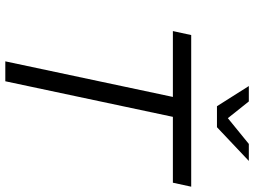

<svg xmlns="http://www.w3.org/2000/svg" viewBox="-137 -820 957 723"><g transform="rotate(90 341.5 -458.5)"><path d="M211 0 345 -631H97L112 -700H683L668 -631H420L286 0ZM380 -797 304 -917H362L425 -838L522 -917H586L459 -797Z"/></g></svg>

Font: Red Hat Display VF
Style: Italic
Weight: 300
Italic angle: -12°
Designer: Pentagram, MCKL
Foundry: Pentagram, MCKL
Version: Version 1.023